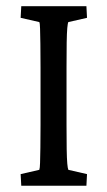

<svg xmlns="http://www.w3.org/2000/svg" viewBox="-20 -593 343 613"><path d="M47.9 0 45.9 -37.1 105.5 -50.8Q107.4 -55.7 107.9 -73.2Q108.4 -90.8 108.9 -121.1Q109.4 -151.4 109.4 -194.3V-377.9Q109.4 -421.9 108.9 -452.6Q108.4 -483.4 107.9 -501.5Q107.4 -519.5 105.5 -522.5L45.9 -536.1L47.9 -573.2H255.9L257.8 -536.1L198.2 -522.5Q196.3 -519.5 194.8 -503.4Q193.4 -487.3 192.9 -457Q192.4 -426.8 192.4 -377.9V-194.3Q192.4 -147.5 192.9 -117.2Q193.4 -86.9 194.8 -70.8Q196.3 -54.7 198.2 -50.8L257.8 -37.1L255.9 0Z"/></svg>

Font: Crimson Pro ExtraLight
Style: Regular
Weight: 400
Version: Version 1.002